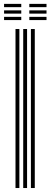

<svg xmlns="http://www.w3.org/2000/svg" viewBox="-20 -946 254 966"><path d="M135.5 0V-800H155V0ZM58 0V-800H77.5V0ZM96.8 0V-800H116.2V0ZM127.5 -910V-926.5H214V-910ZM0.5 -845V-861.2H87V-845ZM0.5 -877.5V-893.8H87V-877.5ZM0.5 -910V-926.5H87V-910ZM127.5 -845V-861.2H214V-845ZM127.5 -877.5V-893.8H214V-877.5Z"/></svg>

Font: Big Shoulders Inline Text Thin SemiBold
Style: Regular
Weight: 600
Version: Version 2.002